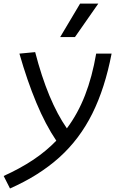

<svg xmlns="http://www.w3.org/2000/svg" viewBox="-55 -815 661 1065"><path d="M0.5 230.5 -34.7 161.1Q55.2 120.6 127.7 72.5Q200.2 24.4 257.3 -34.7Q197.3 -123.5 146.5 -245.4Q95.7 -367.2 52.7 -517.6L140.1 -525.9Q210.4 -254.4 315.9 -103Q377 -184.6 416.7 -286.9Q456.5 -389.2 478.5 -517.6H564Q527.3 -326.2 457 -184.8Q386.7 -43.5 274.7 57.6Q162.6 158.7 0.5 230.5ZM278.8 -609.4 389.2 -794.9H490.2L360.8 -609.4Z"/></svg>

Font: Cascadia Mono PL SemiLight
Style: Italic
Weight: 350
Italic angle: -10°
Monospace: yes
Designer: Aaron Bell
Foundry: Saja Typeworks
Version: Version 2404.023; ttfautohint (v1.8.4)